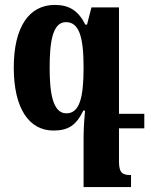

<svg xmlns="http://www.w3.org/2000/svg" viewBox="-20 -522 613 781"><path d="M352 -492 334 -422H327C299 -478 262 -502 203 -502C98 -502 36 -412 36 -247C36 -80 99 9 197 9C257 9 289 -11 319 -72H326C320 -9 320 23 320 53V239H513V190C481 190 464 184 464 136V0H567V-59H464V-492ZM250 -61C193 -61 182 -149 182 -246C182 -345 192 -432 248 -432C300 -432 320 -377 320 -247C320 -123 303 -61 250 -61Z"/></svg>

Font: Noto Serif Armenian ExtraCondensed ExtraBold
Style: Regular
Weight: 800
Width: 2
Designer: Monotype Design Team
Foundry: Monotype Imaging Inc.
Version: Version 2.008